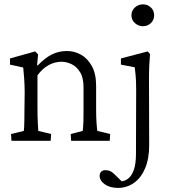

<svg xmlns="http://www.w3.org/2000/svg" viewBox="-20 -666 807 908"><path d="M34.2 0 32.2 -32.2 92.8 -46.9Q93.8 -54.7 94.2 -65.9Q94.7 -77.1 95.2 -97.7Q95.7 -118.2 95.7 -152.3L96.7 -228.5Q96.7 -261.7 94.2 -296.4Q91.8 -331.1 89.8 -346.7L27.3 -360.4V-389.6L146.5 -422.9L160.2 -408.2L155.3 -357.4L158.2 -356.4Q194.3 -393.6 226.6 -409.2Q258.8 -424.8 296.9 -424.8Q331.1 -424.8 362.3 -407.7Q393.6 -390.6 414.1 -354Q434.6 -317.4 434.6 -259.8V-149.4Q434.6 -113.3 436.5 -85Q438.5 -56.6 440.4 -46.9L501 -32.2L499 0H316.4L314.5 -32.2L371.1 -46.9Q372.1 -54.7 373 -64.9Q374 -75.2 374.5 -93.3Q375 -111.3 375 -140.6V-252.9Q375 -298.8 358.4 -325.2Q341.8 -351.6 317.9 -362.8Q293.9 -374 271.5 -374Q237.3 -374 208 -356.9Q178.7 -339.8 157.2 -309.6V-161.1Q157.2 -113.3 158.7 -85.9Q160.2 -58.6 161.1 -46.9L221.7 -32.2L219.7 0ZM538.1 222.7Q500 222.7 475.6 205.6Q451.2 188.5 451.2 165Q451.2 153.3 458.5 146Q465.8 138.7 478.5 138.7Q491.2 138.7 501 143.1Q510.7 147.5 522.5 159.2L563.5 199.2L545.9 192.4Q566.4 192.4 584 180.2Q601.6 168 612.3 139.2Q623 110.4 623 62.5L624 -241.2Q624 -284.2 621.1 -313Q618.2 -341.8 617.2 -347.7L551.8 -360.4V-389.6L678.7 -422.9L689.5 -410.2Q687.5 -385.7 686 -357.9Q684.6 -330.1 684.6 -287.1L685.5 20.5Q685.5 84 666.5 129.4Q647.5 174.8 613.8 198.7Q580.1 222.7 538.1 222.7ZM656.2 -542Q634.8 -542 618.2 -556.6Q601.6 -571.3 601.6 -593.8Q601.6 -616.2 618.2 -630.9Q634.8 -645.5 656.2 -645.5Q677.7 -645.5 693.4 -630.9Q709 -616.2 709 -593.8Q709 -571.3 693.4 -556.6Q677.7 -542 656.2 -542Z"/></svg>

Font: Crimson Pro Light
Style: Regular
Weight: 300
Designer: Jacques Le Bailly
Foundry: Baron von Fonthausen
Version: Version 1.003